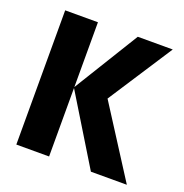

<svg xmlns="http://www.w3.org/2000/svg" viewBox="-104 -644 709 738"><g transform="rotate(20 250.0 -274.5)"><path d="M40 0V-549H174V-284L337 -549H480L309 -286L492 0H345L174 -280V0Z"/></g></svg>

Font: Noto Sans Mono Condensed Extra
Style: Regular
Weight: 800
Width: 3
Designer: Monotype Design Team
Foundry: Monotype Imaging Inc.
Version: Version 1.900